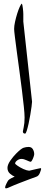

<svg xmlns="http://www.w3.org/2000/svg" viewBox="-20 -720 250 1041"><path d="M153.8 -168.5Q153.8 -161.6 151.1 -142.1Q148.4 -122.6 144.3 -97.7Q140.1 -72.8 135 -49.6Q129.9 -26.4 125 -11Q120.1 4.4 116.2 4.4Q104 4.4 104 -7.3Q104 -10.3 108.6 -30.8Q113.3 -51.3 113.3 -83Q113.3 -103 109.1 -142.8Q105 -182.6 98.6 -233.4Q92.3 -284.2 85 -337.6Q77.6 -391.1 71.3 -438.7Q64.9 -486.3 60.8 -519.8Q56.6 -553.2 56.6 -563Q56.6 -579.1 61.5 -601.6Q66.4 -624 73.2 -646Q80.1 -668 87.2 -683.3Q94.2 -698.7 98.6 -700.2Q101.6 -695.8 104 -675.3Q106.4 -654.8 106.4 -643.6V-603ZM203.1 195.8Q203.1 199.7 196.3 217.3Q189.5 234.9 175.3 238.8Q167 241.2 141.4 251.2Q115.7 261.2 86.9 272Q52.7 285.2 35.6 293.2Q18.6 301.3 13.2 301.3Q7.8 301.3 7.8 295.4Q7.8 290 14.6 276.1Q21.5 262.2 24.9 257.8Q28.8 252.9 41.5 246.1Q54.2 239.3 59.6 237.3Q48.8 233.9 34.7 221.9Q20.5 210 20.5 190.4Q20.5 173.3 35.6 151.4Q50.8 129.4 67.4 112.8Q94.7 85.4 107.9 81.1Q121.1 76.7 135.3 76.7Q150.9 76.7 158.2 89.1Q165.5 101.6 165.5 115.7Q165.5 120.6 162.1 130.6Q158.7 140.6 154.1 148.9Q149.4 157.2 146.5 157.2Q141.6 157.2 125.2 149.4Q108.9 141.6 96.2 141.6Q84 141.6 73 149.9Q62 158.2 62 166.5Q62 169.4 75.2 178.7Q88.4 188 106.4 196.3Q124.5 204.6 138.2 205.6Q155.3 201.2 175 197Q194.8 192.9 198.7 191.9Q203.1 190.9 203.1 195.8Z"/></svg>

Font: Scheherazade New
Style: Regular
Weight: 400
Designer: SIL International
Foundry: SIL International
Version: Version 4.000